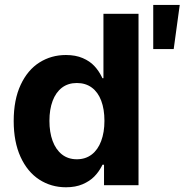

<svg xmlns="http://www.w3.org/2000/svg" viewBox="-20 -764 761 792"><path d="M36.5 -264.8Q36.5 -352.8 65.3 -414.2Q94.1 -475.7 142.9 -506.4Q191.6 -537.1 252 -537.1Q291.9 -537.1 321.4 -524.3Q350.8 -511.6 369.1 -491.8Q387.5 -472.1 399.6 -447.4L402.5 -441.3H406.7V-707H551.4V0H409.1V-84.4H402.5L399.6 -78.3Q387 -54.1 368.4 -35.3Q349.8 -16.5 320.7 -4Q291.5 8.5 252.1 8.5Q191.1 8.5 142 -23.2Q93 -55 64.7 -116.9Q36.5 -178.9 36.5 -264.8ZM410.8 -265.6Q410.8 -313.6 397.5 -348.7Q384.3 -383.8 358.7 -402.7Q333.1 -421.6 297 -421.6Q260.9 -421.6 235.5 -402.3Q210.2 -382.9 197 -347.6Q183.9 -312.3 183.9 -265.6Q183.9 -218.5 197 -182.8Q210.2 -147 235.5 -127Q260.9 -107 297 -107Q332.7 -107 358.3 -126.6Q383.9 -146.2 397.3 -182.2Q410.8 -218.2 410.8 -265.6ZM612.1 -743.6H721.4L696.5 -561.5H612.1Z"/></svg>

Font: Pretendard JP Variable
Style: Regular
Weight: 400
Designer: Base glyphs from Inter by Rasmus Andersson; Hangul glyphs from Noto Sans CJK(Source Han Sans) by Jang Soo-young and Kang
Foundry: Kil Hyung-jin
Version: Version 1.307;Glyphs 3.2 (3192)